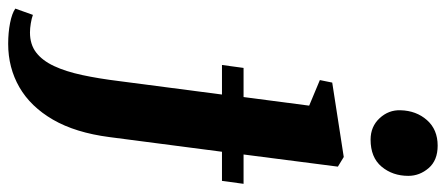

<svg xmlns="http://www.w3.org/2000/svg" viewBox="-447 -486 1064 458"><g transform="rotate(90 85.0 -257.0)"><path d="M-39.5 255.5Q-66 255.5 -89 251Q-112 246.5 -123.5 238.5L-108.5 196.5Q-100.5 199.5 -88.5 201.5Q-76.5 203.5 -66.5 203.5Q-38 203.5 -18.8 188.8Q0.5 174 13.5 146.2Q26.5 118.5 35 79Q43.5 39.5 49.5 -9.5L81.5 -254.5H11L18 -306H87.5L108 -462.5L47 -488L53 -517.5L230.5 -545L253.5 -531L224.5 -306H294.5L287.5 -254.5H218L183 14Q172.5 95 141.5 148.5Q110.5 202 64 228.8Q17.5 255.5 -39.5 255.5ZM189 -609Q158 -609 138 -630.5Q118 -652 119 -680.5Q120 -718 142.5 -743.5Q165 -769 203.5 -769Q238.5 -769 257 -747.5Q275.5 -726 275.5 -699Q275.5 -661.5 253.5 -635.2Q231.5 -609 189 -609Z"/></g></svg>

Font: Merriweather 72pt
Style: Bold Italic
Weight: 700
Italic angle: -7.8°
Version: Version 2.101